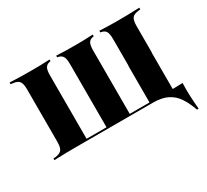

<svg xmlns="http://www.w3.org/2000/svg" viewBox="-115 -592 964 895"><g transform="rotate(-30 367.5 -145.0)"><path d="M136.3 -2.4Q110.5 -2.4 83.9 -2Q57.3 -1.6 19.4 0V-8.9L30.6 -9.7Q55.6 -12.9 64.9 -25Q74.2 -37.1 74.2 -66.9V-350.8Q74.2 -380.6 64.9 -392.7Q55.6 -404.8 30.6 -407.3L19.4 -408.9V-417.7Q57.3 -416.1 83.9 -415.7Q110.5 -415.3 136.3 -415.3Q160.5 -415.3 183.1 -415.7Q205.6 -416.1 234.7 -417.7V-408.9L227.4 -407.3Q212.9 -404 206 -392.3Q199.2 -380.6 199.2 -350.8V-11.3H657.3L663.7 -2.4H136.3ZM306.5 -5.6V-350.8Q306.5 -380.6 299.2 -392.3Q291.9 -404 277.4 -407.3L270.2 -408.9V-417.7Q300 -416.1 322.6 -415.7Q345.2 -415.3 368.5 -415.3Q392.7 -415.3 415.7 -415.7Q438.7 -416.1 466.9 -417.7V-408.9L459.7 -407.3Q445.2 -404 438.3 -392.3Q431.5 -380.6 431.5 -350.8V-5.6ZM538.7 -208.9V-350.8Q538.7 -380.6 531.9 -392.3Q525 -404 509.7 -407.3L502.4 -408.9V-417.7Q532.3 -416.1 555.2 -415.7Q578.2 -415.3 601.6 -415.3Q628.2 -415.3 654 -415.7Q679.8 -416.1 717.7 -417.7V-408.9L707.3 -407.3Q682.3 -404.8 673 -392.7Q663.7 -380.6 663.7 -350.8V-208.9ZM537.9 -2.4V-208.9H662.9V-2.4ZM537.9 -2.4 538.7 -10.5 640.3 -11.3H550.8H628.2Q650 -11.3 672.6 -11.7Q695.2 -12.1 716.9 -12.9Q715.3 21 716.9 56.5Q718.5 91.9 721.8 128.2H712.9Q698.4 87.1 679.4 58.1Q660.5 29 629.8 13.3Q599.2 -2.4 550.8 -2.4Z"/></g></svg>

Font: Playfair 144pt SemiCondensed ExtraBold
Style: Regular
Weight: 800
Width: 4
Designer: Claus Eggers Sørensen
Foundry: Claus Eggers Sørensen
Version: Version 2.203